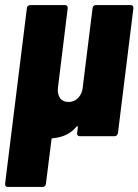

<svg xmlns="http://www.w3.org/2000/svg" viewBox="-28 -537 546 757"><path d="M350 -517H487Q498 -517 498 -505L437 -12Q436 -7 432.5 -3.5Q429 0 424 0H286Q281 0 278 -3.5Q275 -7 276 -12L279 -36Q279 -43 273 -37Q240 3 180 8Q175 8 175 13L153 188Q153 193 149 196.5Q145 200 140 200H3Q-8 200 -8 188L78 -505Q78 -510 82 -513.5Q86 -517 91 -517H228Q239 -517 239 -505L201 -196Q200 -191 200 -182Q200 -160 211 -147.5Q222 -135 242 -135Q262 -135 276.5 -147.5Q291 -160 297 -183L337 -505Q337 -510 341 -513.5Q345 -517 350 -517Z"/></svg>

Font: Barlow Semi Condensed ExtraBold
Style: Italic
Weight: 800
Width: 4
Italic angle: -7°
Designer: Jeremy Tribby
Foundry: Tribby Type
Version: Version 1.408